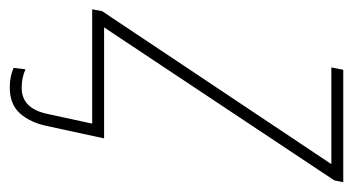

<svg xmlns="http://www.w3.org/2000/svg" viewBox="-212 -378 740 403"><g transform="rotate(90 158.5 -177.0)"><path d="M222 95 248 -25H15L336 -508L340 -527H104L99 -502H302L-19 -21L-23 0H217L197 92Q186 148 142 148Q120 148 103 140L100 165Q118 173 141 173Q177 173 196 151Q215 129 222 95Z"/></g></svg>

Font: Noto Sans Display SemiCondensed Thin
Style: Italic
Weight: 250
Width: 4
Designer: Monotype Design team
Foundry: Monotype Imaging Inc.
Version: 1.000